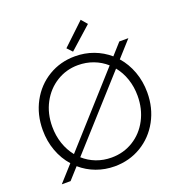

<svg xmlns="http://www.w3.org/2000/svg" viewBox="-162 -1065 1123 1206"><g transform="rotate(-20 399.5 -462.0)"><path d="M173.3 -75.2 105.5 0H46.9L142.6 -106.4Q98.6 -155.8 74.7 -220.9Q50.8 -286.1 50.8 -360.4Q50.8 -463.9 96.2 -547.9Q141.6 -631.8 221.2 -679.7Q300.8 -727.5 398.4 -727.5Q463.9 -727.5 521.7 -706.1Q579.6 -684.6 626 -644.5L693.4 -719.7H753.9L657.7 -612.8Q701.2 -563.5 725.1 -498.3Q749 -433.1 749 -359.4Q749 -255.9 703.1 -171.9Q657.2 -87.9 577.4 -40Q497.6 7.8 399.4 7.8Q335 7.8 277.1 -13.7Q219.2 -35.2 173.3 -75.2ZM684.6 -360.4Q684.6 -420.4 666.7 -473.1Q648.9 -525.9 615.7 -566.4L213.9 -120.1Q251 -86.9 298.3 -68.8Q345.7 -50.8 399.4 -50.8Q480 -50.8 545.2 -91.1Q610.4 -131.3 647.5 -202.1Q684.6 -272.9 684.6 -360.4ZM366.2 -793 511.7 -930.7 545.9 -890.6 398.4 -758.8ZM183.6 -152.3 585 -599.1Q547.4 -632.8 499.3 -650.9Q451.2 -668.9 397.5 -668.9Q319.3 -668.9 254.4 -628.9Q189.5 -588.9 151.9 -518.6Q114.3 -448.2 114.3 -360.4Q114.3 -299.8 132.3 -246.6Q150.4 -193.4 183.6 -152.3Z"/></g></svg>

Font: Reddit Sans Fudge Light
Style: Regular
Weight: 300
Designer: Stephen Hutchings
Foundry: Reddit
Version: Version 1.013